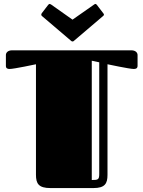

<svg xmlns="http://www.w3.org/2000/svg" viewBox="-20 -957 730 977"><path d="M163 -630V-68C163 -23 176 0 237 0H455C514 0 527 -23 527 -67V-630C527 -630 639 -606 661 -606C671 -606 680 -609 680 -622V-677C680 -689 670 -701 648 -701H42C20 -701 10 -689 10 -677V-622C10 -609 18 -606 29 -606C51 -606 163 -630 163 -630ZM485 -72C485 -43 479 -41 447 -41V-648L485 -640ZM349 -857 240 -934C237 -935 235 -937 233 -937C231 -937 228 -936 225 -932L192 -889C191 -887 190 -884 190 -882C190 -880 191 -877 194 -875L342 -749C344 -747 346 -746 349 -746C353 -746 354 -747 356 -749L504 -875C507 -877 509 -880 509 -882C509 -884 508 -887 506 -889L473 -932C470 -936 468 -937 465 -937C463 -937 461 -935 459 -934Z"/></svg>

Font: Fascinate Inline
Style: Regular
Weight: 900
Designer: Astigmatic (AOETI)
Foundry: Astigmatic (AOETI)
Version: Version 1.000